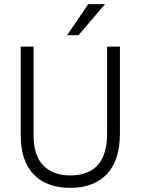

<svg xmlns="http://www.w3.org/2000/svg" viewBox="-20 -899 679 927"><path d="M359 -729H304L406 -879H487ZM559 -255Q559 -125 496 -58.5Q433 8 319 8Q205 8 142.5 -57Q80 -122 80 -247V-674H142V-248Q142 -147 189.5 -99.5Q237 -52 318 -52Q497 -52 497 -253V-674H559Z"/></svg>

Font: Hind Kochi Light
Style: Regular
Weight: 300
Designer: Dhruvi Tolia
Foundry: Indian Type Foundry
Version: Version 0.702;PS 1.0;hotconv 1.0.81;makeotf.lib2.5.63406